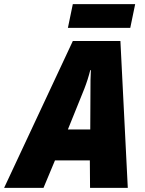

<svg xmlns="http://www.w3.org/2000/svg" viewBox="-78 -916 705 936"><path d="M253 -780H557L581 -896H277ZM-58 0H134L190 -134H360L361 0H545L509 -716H277ZM253 -285 333 -483C345 -514 354 -542 362 -574H365C363 -542 363 -511 363 -479L362 -285Z"/></svg>

Font: Noto Sans UI SemiCondensed Black
Style: Italic
Weight: 900
Width: 4
Italic angle: -372°
Designer: Monotype Design Team
Foundry: Monotype Imaging Inc.
Version: Version 1.901